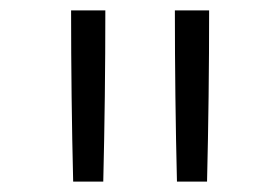

<svg xmlns="http://www.w3.org/2000/svg" viewBox="-20 -792 540 370"><path d="M321 -442Q319 -524 318 -606.5Q317 -689 317 -772H383Q383 -689 382 -606.5Q381 -524 379 -442ZM121 -442Q119 -524 118 -606.5Q117 -689 117 -772H183Q183 -689 182 -606.5Q181 -524 179 -442Z"/></svg>

Font: Iosevka SS18 Light
Style: Regular
Weight: 300
Monospace: yes
Designer: Belleve Invis
Foundry: Belleve Invis
Version: Version 25.1.1; ttfautohint (v1.8.4)